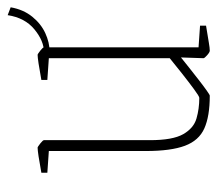

<svg xmlns="http://www.w3.org/2000/svg" viewBox="-54 -516 580 513"><g transform="rotate(-90 236.5 -260.0)"><path d="M237 10Q182 10 149.5 -4.5Q117 -19 103 -56.5Q89 -94 89 -161V-420L31 -424V-440Q58 -445 75 -447.5Q92 -450 98 -450Q100 -450 109 -443Q118 -436 118 -433V-150Q118 -89 134 -61Q150 -33 176 -25.5Q202 -18 231 -18Q235 -18 254 -32Q273 -46 296.5 -64.5Q320 -83 337 -97V-420L279 -424V-440Q306 -445 323 -447.5Q340 -450 346 -450Q348 -450 357 -443Q366 -436 366 -433V-20L424 -16V0Q393 5 378.5 7.5Q364 10 357 10Q353 10 345 3Q337 -4 337 -7L339 -67Q328 -58 311.5 -45Q295 -32 279 -19.5Q263 -7 251 1.5Q239 10 237 10ZM355 -418 353 -433Q383 -433 414 -458.5Q445 -484 452 -530L473 -522Q467 -488 448 -464.5Q429 -441 404 -429.5Q379 -418 355 -418Z"/></g></svg>

Font: Grenze Gotisch Thin
Style: Regular
Weight: 100
Designer: Renata Polastri
Foundry: Omnibus-Type
Version: Version 1.001